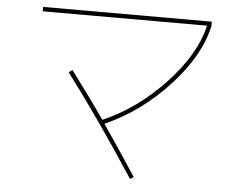

<svg xmlns="http://www.w3.org/2000/svg" viewBox="-52 -764 1104 873"><g transform="rotate(5 500.0 -327.5)"><path d="M110 -680V-700H880V-680Q850 -542 722.5 -404Q595 -266 434 -195Q495 -108 588 35L572 45Q410 -204 252 -414L268 -426Q356 -309 423 -212Q578 -279 704 -413.5Q830 -548 860 -680Z"/></g></svg>

Font: M PLUS 1p Thin
Style: Regular
Weight: 250
Version: Version 1.062